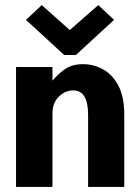

<svg xmlns="http://www.w3.org/2000/svg" viewBox="-20 -734 540 754"><path d="M43 0V-471H186V-417Q210 -446 237.5 -464Q265 -482 306 -482Q348 -482 385 -461.5Q422 -441 445 -397.5Q468 -354 468 -283V0H326V-282Q326 -379 268 -379Q236 -379 211 -354.5Q186 -330 186 -287V0ZM144 -714 254 -616 366 -714 428 -656 278 -518H232L82 -656Z"/></svg>

Font: Inconsolata Black
Style: Regular
Weight: 900
Monospace: yes
Designer: Raph Levien, Cyreal, Brenton Simpson
Foundry: Raph Levien, Cyreal, Google
Version: Version 3.001; ttfautohint (v1.8.2.53-6de2)